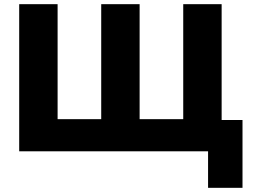

<svg xmlns="http://www.w3.org/2000/svg" viewBox="-20 -725 1213 920"><path d="M977 175V0H72V-705H256V-154H465V-705H649V-154H858V-705H1042V-150H1142V175Z"/></svg>

Font: Nunito Sans 10pt Black
Style: Regular
Weight: 900
Designer: Vernon Adams
Foundry: Vernon Adams
Version: Version 3.101;gftools[0.9.27]